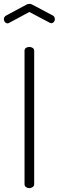

<svg xmlns="http://www.w3.org/2000/svg" viewBox="-47 -974 304 994"><path d="M105 0Q95 0 87.5 -5.5Q80 -11 80 -21V-711Q80 -721 87.5 -726Q95 -731 105 -731Q114 -731 122 -726Q130 -721 130 -711V-21Q130 -11 122 -5.5Q114 0 105 0ZM-7 -853Q-15 -853 -21 -859.5Q-27 -866 -27 -876Q-27 -881 -24 -885.5Q-21 -890 -16 -893L88 -949Q96 -954 105 -954Q114 -954 122 -949L226 -894Q232 -891 234.5 -885.5Q237 -880 237 -874Q237 -866 231.5 -860Q226 -854 218 -854Q216 -854 213.5 -855Q211 -856 209 -857L105 -912L1 -856Q-1 -855 -3 -854Q-5 -853 -7 -853Z"/></svg>

Font: Dosis ExtraLight Light
Style: Regular
Weight: 300
Version: Version 3.001; ttfautohint (v1.8.2)